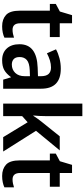

<svg xmlns="http://www.w3.org/2000/svg" viewBox="496 -1296 810 1843"><g transform="rotate(90 901.5 -375.0)"><path d="M266 -90Q286 -90 305 -94Q324 -98 342 -104V-12Q322 -2 293.5 4Q265 10 233 10Q165 10 124 -27.5Q83 -65 83 -160V-448H18V-505L91 -544L126 -661H204V-543H336V-448H204V-163Q204 -90 266 -90Z M640 -553Q832 -553 832 -364V0H745L723 -74H720Q689 -31 653 -10.5Q617 10 558 10Q487 10 446 -34.5Q405 -79 405 -157Q405 -323 629 -331L712 -334V-361Q712 -413 690.5 -436Q669 -459 628 -459Q594 -459 560 -448.5Q526 -438 492 -420L454 -507Q492 -528 540 -540.5Q588 -553 640 -553ZM655 -255Q585 -252 556.5 -227Q528 -202 528 -158Q528 -119 548 -101Q568 -83 600 -83Q648 -83 680 -115.5Q712 -148 712 -209V-257Z M1095 -403Q1095 -376 1093.5 -346Q1092 -316 1089 -289H1092Q1104 -307 1118.5 -328Q1133 -349 1147 -366L1289 -543H1424L1236 -315L1435 0H1297L1154 -235L1095 -182V0H975V-760H1095Z M1703 -90Q1723 -90 1742 -94Q1761 -98 1779 -104V-12Q1759 -2 1730.5 4Q1702 10 1670 10Q1602 10 1561 -27.5Q1520 -65 1520 -160V-448H1455V-505L1528 -544L1563 -661H1641V-543H1773V-448H1641V-163Q1641 -90 1703 -90Z"/></g></svg>

Font: Noto Sans Arabic UI SmCn SmBd
Style: Regular
Weight: 600
Width: 4
Designer: Monotype Design Team, Nadine Chahine and Nizar Qandah
Foundry: Monotype Imaging Inc.
Version: Version 2.010; ttfautohint (v1.8.4.7-5d5b)